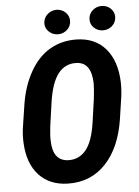

<svg xmlns="http://www.w3.org/2000/svg" viewBox="-59 -927 709 982"><g transform="rotate(-5 295.0 -435.5)"><path d="M250 9.8Q156.2 7.8 101.3 -51.8Q46.4 -111.3 41.5 -217.3Q39.6 -253.9 44.4 -291.5L62.5 -409.7Q76.7 -504.4 117.7 -577.6Q158.7 -650.9 219.7 -686.5Q280.8 -722.2 357.4 -720.7Q452.1 -718.8 506.1 -656Q560.1 -593.3 564 -484.4Q564.9 -443.4 559.6 -406.7L543.5 -297.9Q521.5 -151.4 444.6 -69.6Q367.7 12.2 250 9.8ZM419.4 -411.6Q425.3 -461.9 425.3 -489.3Q422.9 -598.1 346.7 -601.1Q288.1 -603.5 252.2 -556.9Q216.3 -510.3 202.1 -410.6L185.1 -291Q179.2 -242.7 180.7 -215.3Q183.1 -112.8 261.2 -109.4Q316.9 -107.4 352.5 -150.4Q388.2 -193.4 402.3 -291ZM200.7 -815.9Q200.7 -841.8 219.5 -860.8Q238.3 -879.9 266.6 -880.9Q294.9 -880.9 314 -862.8Q333 -844.7 333 -819.8Q333 -792.5 314 -774.4Q294.9 -756.3 267.6 -755.4Q239.7 -755.4 220.2 -773.2Q200.7 -791 200.7 -815.9ZM432.6 -815.9Q432.6 -843.3 451.7 -861.3Q470.7 -879.4 498 -880.4Q526.9 -880.4 545.7 -862.5Q564.5 -844.7 564.5 -819.8Q564.5 -792.5 545.4 -774.4Q526.4 -756.3 499 -755.4Q470.2 -755.4 451.4 -773.2Q432.6 -791 432.6 -815.9Z"/></g></svg>

Font: TypoPRO Roboto
Style: Bold Italic
Weight: 700
Italic angle: -12°
Designer: Google
Version: Version 2.136; 2016